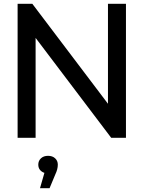

<svg xmlns="http://www.w3.org/2000/svg" viewBox="-20 -720 750 1003"><path d="M638 -700H544V-178L149 -700H72V0H166V-522L561 0H638ZM268 107C258.7 98.3 246.3 94 231 94C215.7 94 203.3 98.3 194 107C184.7 115.7 180 126.7 180 140C180 150.7 182.8 159.7 188.5 167C194.2 174.3 202 179.7 212 183L189 263H239L269 191C277.7 173 282 156 282 140C282 126.7 277.3 115.7 268 107Z"/></svg>

Font: Rookery
Style: Regular
Weight: 400
Designer: Ryan Kimball / Julieta Ulanovsky
Foundry: Motorola Mobility LLC.
Version: Version 1.0